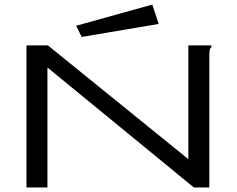

<svg xmlns="http://www.w3.org/2000/svg" viewBox="-20 -822 1040 842"><path d="M96 -623H190L806 -124V-623H907V-616Q901 -610 899.5 -603Q898 -596 898 -579V0H830L188 -526V0H96ZM338 -660 314 -709 648 -802 676 -717Z"/></svg>

Font: Inconsolata UltraExpanded
Style: Regular
Weight: 400
Width: 9
Monospace: yes
Designer: Raph Levien, Cyreal, Brenton Simpson
Foundry: Raph Levien, Cyreal, Google
Version: Version 3.000; ttfautohint (v1.8.2.53-6de2)